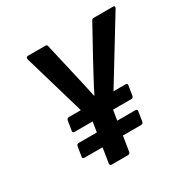

<svg xmlns="http://www.w3.org/2000/svg" viewBox="-151 -790 906 924"><g transform="rotate(-30 302.5 -327.5)"><path d="M210.3 0Q199.5 0 200.9 -11.8L234.9 -225.7L113.3 -641.5Q111.9 -647.6 114.9 -651.3Q118 -655 123.1 -655H219.3Q229.8 -655 230.8 -646.6L269.5 -477.8Q278 -442.8 286.4 -404.6Q294.8 -366.3 302.7 -329.6H304.7Q324.4 -369.5 344.2 -405.8Q363.9 -442.1 382.7 -477.5L475.8 -646.6Q479.9 -655 489.3 -655H596.8Q602.8 -655 604.2 -651.3Q605.5 -647.6 602.5 -641.5L348.3 -225.7L314 -11.8Q312.3 0 301.2 0ZM113.5 -94.2Q101.7 -94.2 104 -106L112.5 -157.9Q114.5 -169.7 125.6 -169.7H440.3Q452.1 -169.7 449.8 -157.9L441.3 -106Q439.7 -94.2 427.5 -94.2ZM134.5 -225.7Q122.8 -225.7 125.1 -237.5L133.5 -289.5Q135.9 -301.2 146.7 -301.2H461.4Q473.2 -301.2 470.8 -289.5L462.4 -237.5Q460.8 -225.7 449.3 -225.7Z"/></g></svg>

Font: Sofia Sans Semi Condensed
Style: Italic
Weight: 400
Italic angle: -9°
Designer: Botio Nikoltchev, Ani Petrova
Foundry: lettersoup
Version: Version 4.101